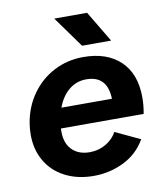

<svg xmlns="http://www.w3.org/2000/svg" viewBox="-81 -767 721 846"><g transform="rotate(-10 279.5 -344.5)"><path d="M28 -214Q28 -241 32 -265Q44 -338 84 -394Q124 -450 184 -481Q244 -512 315 -512Q421 -512 481 -454.5Q541 -397 541 -292Q541 -255 534 -219H164Q160 -159 189.5 -126.5Q219 -94 271 -94Q311 -94 343.5 -113Q376 -132 393 -163L504 -111Q469 -50 406 -19Q343 12 271 12Q199 12 143.5 -16.5Q88 -45 58 -96.5Q28 -148 28 -214ZM408 -309Q405 -413 311 -413Q267 -413 233.5 -385.5Q200 -358 182 -309ZM219 -701H366L449 -562H319Z"/></g></svg>

Font: Oak Sans
Style: Bold Italic
Weight: 700
Italic angle: -9.5°
Foundry: Erik Kennedy, Walven
Version: Version 1.000